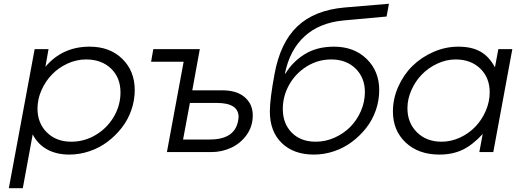

<svg xmlns="http://www.w3.org/2000/svg" viewBox="-20 -808 2742 1020"><path d="M26.9 191.9 164.1 -546.9H237.8L221.2 -453.1Q311.5 -560.1 456.1 -560.1Q563.5 -560.1 629.6 -495.4Q695.8 -430.7 695.8 -329.1Q695.8 -274.9 677.5 -222.7Q659.2 -170.4 626.2 -128.4Q593.3 -86.4 550.3 -54.2Q507.3 -22 454.8 -4.4Q402.3 13.2 348.1 13.2Q279.8 13.2 230 -14.4Q180.2 -42 153.8 -94.2L101.1 191.9ZM179.2 -231Q179.2 -153.8 229 -104.5Q278.8 -55.2 358.9 -55.2Q428.2 -55.2 488.5 -91.1Q548.8 -127 584.5 -187.5Q620.1 -248 620.1 -316.9Q620.1 -395.5 569.8 -443.8Q519.5 -492.2 437 -492.2Q386.7 -492.2 339.1 -470.5Q291.5 -448.7 256.6 -412.8Q221.7 -377 200.4 -329.1Q179.2 -281.2 179.2 -231Z M866.7 0 955.6 -480H782.7L794.4 -546.9H1041.5L1001.5 -328.1H1162.6Q1237.8 -328.1 1280.3 -291.5Q1322.8 -254.9 1322.8 -194.8Q1322.8 -137.2 1290.8 -92Q1258.8 -46.9 1208.7 -23.4Q1158.7 0 1101.6 0ZM952.6 -66.9H1094.7Q1225.6 -66.9 1244.6 -164.1Q1244.6 -165.5 1246.1 -173.8Q1247.6 -182.1 1247.6 -186Q1247.6 -261.2 1130.9 -261.2H988.8Z M1413.6 -215.8Q1413.6 -281.7 1438.5 -415Q1469.2 -582 1559.8 -668Q1650.4 -753.9 1809.6 -768.1L2046.4 -788.1L2033.7 -720.2L1803.7 -699.2Q1676.8 -687 1598.1 -615Q1519.5 -543 1493.7 -418L1496.6 -417Q1533.7 -479.5 1598.4 -519.8Q1663.1 -560.1 1754.4 -560.1Q1860.8 -560.1 1927.7 -495.1Q1994.6 -430.2 1994.6 -329.1Q1994.6 -274.4 1976.6 -222.4Q1958.5 -170.4 1925.5 -128.4Q1892.6 -86.4 1849.6 -54.2Q1806.6 -22 1754.4 -4.4Q1702.1 13.2 1647.5 13.2Q1540.5 13.2 1477.1 -47.9Q1413.6 -108.9 1413.6 -215.8ZM1482.4 -229Q1482.4 -151.9 1529.8 -103.5Q1577.1 -55.2 1657.7 -55.2Q1709.5 -55.2 1757.8 -76.9Q1806.2 -98.6 1841.3 -134.3Q1876.5 -169.9 1897.5 -218.5Q1918.5 -267.1 1918.5 -318.8Q1918.5 -395 1869.1 -443.6Q1819.8 -492.2 1739.3 -492.2Q1669.9 -492.2 1610.4 -455.6Q1550.8 -418.9 1516.6 -358.4Q1482.4 -297.9 1482.4 -229Z M2526.4 0 2544.4 -96.2Q2490.7 -37.6 2437.3 -12.2Q2383.8 13.2 2314.5 13.2Q2203.6 13.2 2135.5 -50.5Q2067.4 -114.3 2067.4 -215.8Q2067.4 -283.7 2095.7 -347.4Q2124 -411.1 2171.1 -457.5Q2218.3 -503.9 2282.5 -532Q2346.7 -560.1 2414.6 -560.1Q2485.8 -560.1 2532.2 -533.9Q2578.6 -507.8 2609.4 -450.2L2627.4 -546.9H2701.7L2600.6 0ZM2144.5 -232.9Q2144.5 -155.3 2195.1 -105.2Q2245.6 -55.2 2325.7 -55.2Q2376.5 -55.2 2423.8 -77.1Q2471.2 -99.1 2505.6 -135.3Q2540 -171.4 2560.8 -219.5Q2581.5 -267.6 2581.5 -317.9Q2581.5 -395 2531.5 -443.6Q2481.4 -492.2 2400.4 -492.2Q2351.1 -492.2 2303.7 -470.2Q2256.3 -448.2 2221.7 -412.8Q2187 -377.4 2165.8 -329.8Q2144.5 -282.2 2144.5 -232.9Z"/></svg>

Font: Involve
Style: Italic
Weight: 400
Italic angle: -10.5°
Designer: Stefan Peev
Foundry: Context Ltd.
Version: Version 1.001